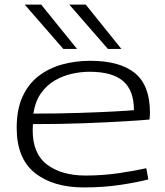

<svg xmlns="http://www.w3.org/2000/svg" viewBox="-20 -810 723 840"><path d="M347 10Q212 10 132.5 -53.5Q53 -117 53 -251Q53 -331 78.5 -387Q104 -443 149 -477.5Q194 -512 252 -528Q310 -544 375 -544Q505 -544 570.5 -490Q636 -436 636 -318Q636 -312 635.5 -303.5Q635 -295 634 -287Q603 -284 529.5 -279.5Q456 -275 352 -271Q248 -267 124 -267Q123 -253 123 -240Q123 -137 186.5 -89.5Q250 -42 355 -42Q429 -42 500.5 -52.5Q572 -63 620 -74L629 -25Q579 -12 505.5 -1Q432 10 347 10ZM126 -313Q234 -313 326.5 -316Q419 -319 482.5 -322.5Q546 -326 566 -328Q566 -414 519 -455Q472 -496 372 -496Q333 -496 293.5 -487Q254 -478 219 -457.5Q184 -437 159 -401.5Q134 -366 126 -313ZM257 -596 88 -790H160L317 -596ZM452 -596 283 -790H355L511 -596Z"/></svg>

Font: Georama Extended Light
Style: Regular
Weight: 300
Width: 7
Designer: Jean-Baptiste Levee
Foundry: Production Type
Version: Version 1.000